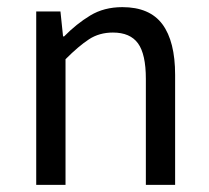

<svg xmlns="http://www.w3.org/2000/svg" viewBox="-20 -518 587 538"><path d="M81.5 -485.8H149.4L156.7 -416H159.7Q194.3 -451.2 232.9 -474.6Q271.5 -498 322.8 -498Q399.4 -498 435.1 -450Q470.7 -401.9 470.7 -308.1V0H388.7V-296.9Q388.7 -366.2 366.7 -396.5Q344.7 -426.8 296.4 -426.8Q258.3 -426.8 229.5 -408Q200.7 -389.2 163.6 -352.1V0H81.5Z"/></svg>

Font: Pyidaungsu ZawDecode
Style: Regular
Weight: 400
Designer: Sun Tun
Foundry: Your Own Font Foundry
Version: Version 2.50